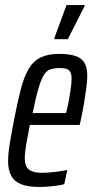

<svg xmlns="http://www.w3.org/2000/svg" viewBox="-20 -731 368 759"><path d="M134 8Q91 8 64 -2.5Q37 -13 24.5 -36Q12 -59 12 -94Q12 -123 18.5 -162.5Q25 -202 35 -254Q49 -327 62 -377.5Q75 -428 93.5 -459Q112 -490 141 -504Q170 -518 214 -518Q254 -518 278.5 -509.5Q303 -501 314 -482.5Q325 -464 325 -431Q325 -413 321.5 -385.5Q318 -358 312.5 -324.5Q307 -291 299 -255L295 -237H98Q89 -191 83.5 -159Q78 -127 78 -105Q78 -84 85 -71.5Q92 -59 107.5 -53.5Q123 -48 145 -48Q159 -48 178.5 -49.5Q198 -51 217 -54Q236 -57 246 -59L234 -3Q223 0 206.5 2.5Q190 5 171 6.5Q152 8 134 8ZM109 -284H241L247 -308Q253 -336 258 -368.5Q263 -401 263 -420Q263 -438 257.5 -447Q252 -456 242 -459Q232 -462 216 -462Q194 -462 178.5 -456.5Q163 -451 152.5 -433Q142 -415 131.5 -379.5Q121 -344 109 -284ZM195 -576V-581L243 -711H315L314 -706L248 -576Z"/></svg>

Font: Saira UltraCondensed Medium
Style: Italic
Weight: 500
Width: 1
Italic angle: -12°
Designer: Hector Gatti with collaboration of the Omnibus-Type team
Foundry: Omnibus-Type
Version: Version 1.101